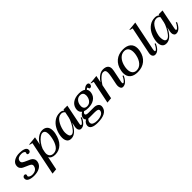

<svg xmlns="http://www.w3.org/2000/svg" viewBox="262 -2098 3722 3722"><g transform="rotate(-45 2123.0 -237.5)"><path d="M9 -81Q9 -86 11 -100Q13 -113 26 -125.5Q39 -138 59 -138Q75 -138 84.5 -127.5Q94 -117 91 -103Q90 -98 87.5 -90.5Q85 -83 84 -79Q82 -69 94 -57.5Q106 -46 127 -38Q148 -30 174 -30Q231 -30 266.5 -55Q302 -80 311 -127Q313 -137 313 -141Q313 -170 288 -187Q263 -204 210 -225Q166 -243 139.5 -257Q113 -271 94 -295Q75 -319 75 -354Q75 -428 137.5 -467.5Q200 -507 290 -507Q364 -507 414 -486.5Q464 -466 464 -420Q464 -415 462 -403Q459 -391 446.5 -380Q434 -369 415 -369Q398 -369 387 -377.5Q376 -386 380 -400Q381 -404 383.5 -411Q386 -418 387 -423Q391 -440 367 -454Q343 -468 304 -468Q256 -468 224.5 -451Q193 -434 185 -397Q183 -387 183 -383Q183 -353 208 -335.5Q233 -318 287 -295Q331 -278 358 -263Q385 -248 404 -223.5Q423 -199 423 -164Q423 -150 420 -135Q405 -63 340.5 -26.5Q276 10 184 10Q110 10 59.5 -12Q9 -34 9 -81Z M605 -462Q567 -470 542 -479L544 -489L720 -507L687 -339Q725 -415 788 -461Q851 -507 916 -507Q981 -507 1020 -468.5Q1059 -430 1059 -354Q1059 -316 1051 -279Q1022 -138 945.5 -64Q869 10 761 10Q712 10 677.5 -7Q643 -24 629 -57L572 221L463 231ZM942 -262Q954 -321 954 -362Q954 -467 880 -467Q850 -467 808 -436Q766 -405 727.5 -353.5Q689 -302 666 -242L651 -170Q648 -154 648 -136Q648 -89 675.5 -59.5Q703 -30 755 -30Q828 -30 874.5 -94Q921 -158 942 -262Z M1085 -132Q1085 -166 1093 -206Q1108 -281 1145.5 -349.5Q1183 -418 1246.5 -462.5Q1310 -507 1398 -507Q1451 -507 1487 -474Q1488 -478 1490 -484Q1492 -490 1493 -498H1598L1516 -93Q1512 -71 1512 -64Q1512 -42 1528 -42Q1546 -42 1574 -78Q1602 -114 1616 -151L1637 -140Q1610 -75 1567.5 -32.5Q1525 10 1473 10Q1444 10 1426 -12Q1408 -34 1408 -71Q1408 -86 1411 -102L1431 -198Q1334 10 1202 10Q1140 10 1112.5 -29.5Q1085 -69 1085 -132ZM1454 -315 1478 -435Q1465 -452 1446.5 -462.5Q1428 -473 1404 -473Q1329 -473 1276 -396Q1223 -319 1202 -217Q1196 -189 1196 -156Q1196 -108 1210.5 -74Q1225 -40 1260 -40Q1296 -40 1338 -90.5Q1380 -141 1413 -208Q1446 -275 1454 -315Z M2203 -481Q2203 -472 2202 -467Q2198 -451 2185 -438.5Q2172 -426 2156 -426Q2140 -426 2135 -432.5Q2130 -439 2127 -453Q2125 -470 2115 -470Q2106 -470 2095 -460Q2084 -450 2082 -448Q2104 -418 2104 -377Q2104 -358 2100 -342Q2084 -263 2018.5 -220Q1953 -177 1854 -177Q1792 -177 1751 -193Q1717 -170 1717 -144Q1717 -126 1737.5 -118Q1758 -110 1797 -110H1936Q1991 -110 2026.5 -86Q2062 -62 2062 -17Q2062 -5 2059 9Q2044 83 1972.5 119Q1901 155 1783 155Q1691 155 1643 130Q1595 105 1595 55Q1595 26 1612 -3.5Q1629 -33 1665 -52Q1641 -72 1641 -107Q1641 -135 1660 -162.5Q1679 -190 1716 -212Q1670 -246 1670 -306Q1670 -325 1674 -342Q1690 -420 1755.5 -463.5Q1821 -507 1921 -507Q2008 -507 2057 -473Q2084 -497 2107 -510.5Q2130 -524 2157 -524Q2179 -524 2191 -512.5Q2203 -501 2203 -481ZM1998 -378Q1998 -419 1977 -443Q1956 -467 1913 -467Q1861 -467 1826 -432Q1791 -397 1780 -342Q1776 -325 1776 -306Q1776 -265 1797.5 -241Q1819 -217 1862 -217Q1914 -217 1948.5 -252Q1983 -287 1994 -342Q1998 -359 1998 -378ZM1733 -32Q1724 -32 1710 -34Q1670 0 1670 44Q1670 82 1706.5 100Q1743 118 1799 118Q1867 118 1918 95.5Q1969 73 1979 27Q1980 22 1980 14Q1980 -13 1954.5 -22.5Q1929 -32 1876 -32Z M2783 -140Q2756 -75 2713.5 -32.5Q2671 10 2619 10Q2589 10 2573 -15.5Q2557 -41 2557 -80Q2557 -101 2561 -120L2594 -282Q2608 -354 2608 -391Q2608 -432 2592.5 -449.5Q2577 -467 2544 -467Q2508 -467 2457.5 -421Q2407 -375 2359 -297L2299 0L2189 10L2286 -462Q2249 -470 2224 -480L2225 -489L2402 -507L2373 -366Q2414 -427 2467.5 -467Q2521 -507 2582 -507Q2647 -507 2682.5 -478.5Q2718 -450 2718 -390Q2718 -367 2712 -338L2663 -97Q2659 -75 2659 -66Q2659 -40 2674 -40Q2692 -40 2719.5 -76Q2747 -112 2763 -151Z M2808 -178Q2808 -208 2816 -248Q2841 -370 2923 -438.5Q3005 -507 3130 -507Q3235 -507 3291.5 -457.5Q3348 -408 3348 -318Q3348 -288 3340 -248Q3315 -126 3232.5 -58Q3150 10 3025 10Q2920 10 2864 -39Q2808 -88 2808 -178ZM3232 -248Q3240 -285 3240 -324Q3240 -392 3209.5 -429.5Q3179 -467 3123 -467Q3051 -467 2997 -408.5Q2943 -350 2922 -248Q2914 -212 2914 -173Q2914 -105 2945 -67.5Q2976 -30 3033 -30Q3105 -30 3158 -88Q3211 -146 3232 -248Z M3434 -70Q3434 -84 3437 -99L3552 -661Q3513 -670 3489 -679L3491 -688L3668 -706L3544 -101Q3540 -77 3540 -66Q3540 -40 3555 -40Q3574 -40 3600.5 -76Q3627 -112 3643 -151L3663 -140Q3636 -74 3594.5 -32Q3553 10 3502 10Q3472 10 3453 -12Q3434 -34 3434 -70Z M3694 -132Q3694 -166 3702 -206Q3717 -281 3754.5 -349.5Q3792 -418 3855.5 -462.5Q3919 -507 4007 -507Q4060 -507 4096 -474Q4097 -478 4099 -484Q4101 -490 4102 -498H4207L4125 -93Q4121 -71 4121 -64Q4121 -42 4137 -42Q4155 -42 4183 -78Q4211 -114 4225 -151L4246 -140Q4219 -75 4176.5 -32.5Q4134 10 4082 10Q4053 10 4035 -12Q4017 -34 4017 -71Q4017 -86 4020 -102L4040 -198Q3943 10 3811 10Q3749 10 3721.5 -29.5Q3694 -69 3694 -132ZM4063 -315 4087 -435Q4074 -452 4055.5 -462.5Q4037 -473 4013 -473Q3938 -473 3885 -396Q3832 -319 3811 -217Q3805 -189 3805 -156Q3805 -108 3819.5 -74Q3834 -40 3869 -40Q3905 -40 3947 -90.5Q3989 -141 4022 -208Q4055 -275 4063 -315Z"/></g></svg>

Font: Trirong Medium
Style: Italic
Weight: 500
Italic angle: -12°
Designer: Katatrad Team
Foundry: CadsonDemak
Version: Version 1.001